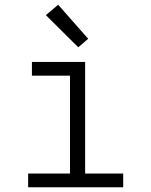

<svg xmlns="http://www.w3.org/2000/svg" viewBox="-20 -792 640 812"><path d="M99 0V-58H276V-472H115V-530H340V-58H501V0ZM311 -592 174 -728 226 -772 353 -628Z"/></svg>

Font: Iosevka Curly Light Extended
Style: Regular
Weight: 300
Width: 7
Monospace: yes
Designer: Belleve Invis
Foundry: Belleve Invis
Version: Version 11.1.0; ttfautohint (v1.8.3)